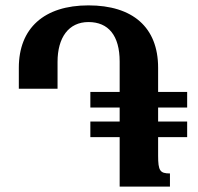

<svg xmlns="http://www.w3.org/2000/svg" viewBox="-20 -694 736 714"><path d="M316 -184H425V0H612V-49C575 -49 568 -59 568 -115V-184H676V-242H568V-294H676V-352H568V-442C568 -593 473 -674 309 -674C144 -674 50 -589 50 -442V-364H194V-464C194 -554 235 -612 309 -612C383 -612 425 -562 425 -465V-352H316V-294H425V-242H316Z"/></svg>

Font: Noto Serif Armenian SemiCondensed
Style: Bold
Weight: 700
Width: 4
Designer: Monotype Design Team
Foundry: Monotype Imaging Inc.
Version: Version 2.008